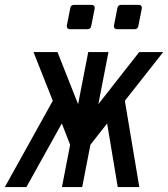

<svg xmlns="http://www.w3.org/2000/svg" viewBox="-44 -758 682 778"><path d="M240.2 -639.6Q232.9 -639.6 229.2 -644Q225.6 -648.4 227.1 -655.8L240.7 -725.1Q242.7 -738.3 256.3 -738.3H326.2Q339.8 -738.3 339.8 -726.1Q339.8 -723.6 339.4 -722.2L325.7 -652.8Q323.2 -639.6 310.1 -639.6ZM431.2 -639.6Q423.8 -639.6 420.2 -644Q416.5 -648.4 418 -655.8L431.6 -725.1Q433.6 -738.3 447.3 -738.3H517.1Q530.8 -738.3 530.8 -726.1Q530.8 -723.6 530.3 -722.2L516.6 -652.8Q514.2 -639.6 501 -639.6ZM169.9 -349.6 91.8 -546.9H189L272.5 -335.9L313.5 -546.9H395.5L354.5 -335.9L520 -546.9H617.2L461.9 -349.6L520.5 0H433.1L390.1 -257.8L322.3 -171.4L289.1 0H207L240.2 -171.4L206.5 -257.8L63 0H-24.4Z"/></svg>

Font: Hack
Style: Italic
Weight: 400
Italic angle: -11°
Monospace: yes
Designer: Christopher Simpkins
Foundry: Christopher Simpkins
Version: Version 2.019; ttfautohint (v1.4.1) -l 4 -r 80 -G 350 -x 0 -